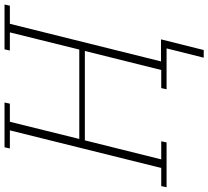

<svg xmlns="http://www.w3.org/2000/svg" viewBox="-62 -682 898 827"><g transform="rotate(-90 386.5 -269.0)"><path d="M591 0H415L420 -23H498L580 -352H195L113 -23H191L186 0H-7L-2 -23H76L238 -675H160L165 -698H358L353 -675H275L201 -376H586L660 -675H582L587 -698H780L775 -675H697L535 -24H630L584 160H551Z"/></g></svg>

Font: IBM Plex Serif ExtraLight
Style: Italic
Weight: 200
Italic angle: -14°
Designer: Mike Abbink, Paul van der Laan, Pieter van Rosmalen
Foundry: Bold Monday
Version: Version 2.5